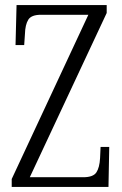

<svg xmlns="http://www.w3.org/2000/svg" viewBox="-20 -734 481 754"><path d="M26 0V-31L327 -676H141Q103 -676 91 -656.5Q79 -637 78 -601L75 -557H41L45 -714H399V-683L97 -38H307Q346 -38 358.5 -57Q371 -76 373 -113L375 -157H409L406 0Z"/></svg>

Font: Noto Serif ExtraCondensed Light
Style: Regular
Weight: 300
Width: 2
Designer: Monotype Design Team
Foundry: Monotype Imaging Inc.
Version: Version 2.014; ttfautohint (v1.8.4.7-5d5b)